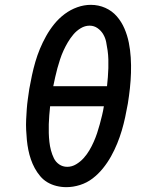

<svg xmlns="http://www.w3.org/2000/svg" viewBox="-20 -765 640 793"><path d="M254 8Q233 8 213 3Q193 -2 176 -12Q159 -22 146 -37.5Q133 -53 123.5 -70.5Q114 -88 107.5 -107Q101 -126 97 -146Q93 -166 91 -186.5Q89 -207 88 -228.5Q87 -250 88 -271Q89 -292 90.5 -313.5Q92 -335 95 -356Q98 -377 101 -398Q106 -426 112 -454Q118 -482 126 -509.5Q134 -537 145 -563.5Q156 -590 170.5 -616Q185 -642 204 -665.5Q223 -689 247 -707Q271 -725 299 -735Q327 -745 355 -745Q387 -745 415 -732.5Q443 -720 462.5 -697.5Q482 -675 494 -647Q506 -619 512 -589Q518 -559 520 -527.5Q522 -496 521 -464Q520 -432 516.5 -400Q513 -368 508 -337Q503 -309 497 -281Q491 -253 483 -226Q475 -199 464 -172Q453 -145 438.5 -119Q424 -93 405 -69.5Q386 -46 362.5 -28Q339 -10 310.5 -1Q282 8 254 8ZM422 -409Q424 -428 425.5 -446.5Q427 -465 427.5 -483.5Q428 -502 427.5 -520Q427 -538 424.5 -556Q422 -574 418.5 -591.5Q415 -609 406 -624Q397 -639 382.5 -649Q368 -659 350 -659Q331 -659 313.5 -648.5Q296 -638 283 -622.5Q270 -607 260 -590Q250 -573 242 -555.5Q234 -538 228 -519.5Q222 -501 217 -483Q212 -465 208 -446.5Q204 -428 200 -409ZM258 -76Q277 -76 294.5 -86.5Q312 -97 325.5 -112Q339 -127 349 -144Q359 -161 367 -179Q375 -197 381 -215Q387 -233 392 -251.5Q397 -270 401.5 -288.5Q406 -307 409 -326H187Q185 -307 183.5 -288.5Q182 -270 181.5 -252Q181 -234 181.5 -215.5Q182 -197 184 -179Q186 -161 190.5 -144Q195 -127 202.5 -111.5Q210 -96 224.5 -86Q239 -76 258 -76Z"/></svg>

Font: Iosevka Slab Medium Extended
Style: Italic
Weight: 500
Width: 7
Italic angle: -9°
Monospace: yes
Designer: Belleve Invis
Foundry: Belleve Invis
Version: Version 11.1.0; ttfautohint (v1.8.3)